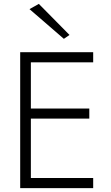

<svg xmlns="http://www.w3.org/2000/svg" viewBox="-20 -969 574 989"><path d="M132 -922 309 -769 338 -789 180 -949ZM84 -700V0H460V-52H139V-358H440V-410H139V-648H460V-700Z"/></svg>

Font: Jost Light
Style: Regular
Weight: 300
Version: Version 3.710